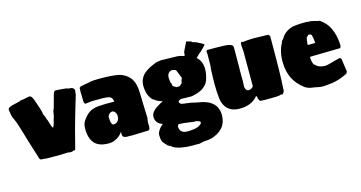

<svg xmlns="http://www.w3.org/2000/svg" viewBox="-94 -1132 3393 1807"><g transform="rotate(-15 1602.0 -228.0)"><path d="M231 14Q225 14 219.5 12Q214 10 207 10Q202 10 196 11Q190 12 185 8Q184 7 183.5 7.5Q183 8 183 8H178Q170 4 170 0L110 -191Q101 -220 89 -263Q77 -306 61 -355Q45 -404 22 -451Q21 -452 21 -458L18 -470Q15 -478 15 -492Q15 -499 12 -508.5Q9 -518 11.5 -528Q14 -538 30 -544L49 -552L117 -568Q118 -568 120.5 -568.5Q123 -569 124 -568Q126 -567 126 -570Q126 -573 127 -573Q130 -573 130 -573L131 -574Q134 -575 136 -575Q138 -575 139 -576L144 -578L161 -579L213 -589Q232 -595 242 -587.5Q252 -580 257.5 -568Q263 -556 266 -548L280 -509Q287 -491 294 -467.5Q301 -444 306 -426Q311 -408 310 -404Q310 -401 311 -400Q311 -394 312 -392Q317 -389 319 -381.5Q321 -374 323 -370Q325 -368 326 -362.5Q327 -357 328 -352L339 -328L355 -275L360 -263L369 -248Q369 -249 373 -257Q377 -265 381 -273.5Q385 -282 385 -284L395 -324L404 -354Q406 -359 406 -363.5Q406 -368 407 -372L410 -385L412 -398Q414 -408 418 -414.5Q422 -421 426 -437Q447 -512 457 -550Q467 -588 486 -583L522 -581L586 -575Q590 -575 595.5 -571.5Q601 -568 604 -569L630 -566Q645 -565 655 -551Q665 -537 659 -524Q659 -515 655 -490Q654 -486 652 -483Q650 -480 650 -478Q649 -476 649 -471Q642 -449 630.5 -410.5Q619 -372 606 -327.5Q593 -283 581.5 -241.5Q570 -200 562 -171L518 0Q518 3 510 8H504Q500 8 497.5 8Q495 8 493 10Q489 14 482 14Q477 14 471 15.5Q465 17 460 14Q453 13 447.5 12.5Q442 12 438 12Q412 14 372.5 14.5Q333 15 294.5 14.5Q256 14 231 14Z M850 28Q756 32 709 -11.5Q662 -55 658 -149Q657 -189 665.5 -213Q674 -237 702 -269Q732 -305 770 -320.5Q808 -336 872 -337Q897 -338 915.5 -338.5Q934 -339 944 -338Q973 -337 989 -338Q986 -369 969 -382Q959 -390 941 -393Q923 -396 889 -397H809Q799 -397 798.5 -396.5Q798 -396 789 -396H781L722 -389Q708 -394 708 -428Q708 -434 708 -440.5Q708 -447 708 -463.5Q708 -480 706 -516Q708 -523 707 -534L708 -549Q712 -549 714 -551L719 -557Q720 -559 722 -559Q726 -559 733.5 -560.5Q741 -562 751 -564L773 -568Q781 -570 785 -570Q813 -576 822.5 -578Q832 -580 847 -581Q904 -584 959 -582.5Q1014 -581 1057.5 -576Q1101 -571 1121 -562Q1183 -537 1212 -489.5Q1241 -442 1243 -359L1247 -213Q1248 -185 1249 -163.5Q1250 -142 1250 -134L1251 -112Q1247 -92 1245.5 -77.5Q1244 -63 1245 -46Q1247 -16 1242.5 -4.5Q1238 7 1225 8L1063 13Q1055 11 1025 12Q1014 13 1006 10.5Q998 8 990 5Q976 -1 976 -25V-37Q976 -39 977 -40V-43Q975 -45 974 -45Q954 -14 919.5 6Q885 26 850 28ZM926 -132Q971 -132 984 -180L985 -199Q986 -219 973 -236.5Q960 -254 945 -253Q926 -252 912.5 -236Q899 -220 901 -200L905 -162Q913 -132 926 -132ZM978 -41Q978 -41 978 -41Z M1592 252Q1560 252 1543.5 250.5Q1527 249 1516 246.5Q1505 244 1487 243Q1446 234 1426.5 225Q1407 216 1390 200H1379L1378 193H1370L1363 184Q1348 168 1337.5 157Q1327 146 1321.5 128Q1316 110 1316 75Q1316 55 1333.5 28Q1351 1 1376 -16Q1305 -41 1308 -108Q1310 -137 1335 -161.5Q1360 -186 1403 -209L1429 -223H1433Q1410 -228 1384 -241Q1358 -254 1350 -264H1341V-272Q1340 -272 1339 -272.5Q1338 -273 1336 -273L1327 -285Q1309 -308 1299.5 -344Q1290 -380 1291 -417Q1294 -473 1328.5 -512Q1363 -551 1438 -581Q1457 -592 1476.5 -595Q1496 -598 1515 -600Q1540 -600 1569 -599Q1598 -598 1626 -598H1631Q1635 -598 1635 -597Q1644 -598 1668 -597Q1682 -596 1691 -594.5Q1700 -593 1710 -590L1729 -584Q1740 -581 1742 -587.5Q1744 -594 1743.5 -604Q1743 -614 1746 -621Q1754 -638 1764.5 -659.5Q1775 -681 1788 -708L1795 -709L1825 -700Q1832 -700 1834 -698Q1837 -694 1839 -693Q1841 -692 1842 -690L1862 -682Q1866 -684 1873 -680L1886 -675L1889 -672Q1893 -672 1894 -671Q1897 -668 1897 -668Q1899 -670 1899 -667Q1901 -667 1902 -666L1905 -664L1927 -654L1930 -650Q1934 -650 1934 -649Q1937 -646 1939 -646L1944 -643Q1950 -637 1946 -633Q1939 -625 1933 -617.5Q1927 -610 1902 -587Q1900 -584 1896.5 -581.5Q1893 -579 1891 -577L1876 -566Q1871 -562 1871 -560L1862 -551Q1859 -548 1854 -543Q1849 -538 1845 -533Q1899 -486 1894 -399Q1892 -368 1883.5 -335Q1875 -302 1865 -286Q1852 -264 1829 -245.5Q1806 -227 1782 -219L1762 -212Q1759 -211 1756 -209H1750Q1748 -208 1739.5 -205.5Q1731 -203 1710 -198Q1704 -197 1697 -197.5Q1690 -198 1688 -198Q1675 -198 1667.5 -198.5Q1660 -199 1658 -198Q1653 -197 1645.5 -198.5Q1638 -200 1633 -199Q1603 -202 1589 -195.5Q1575 -189 1574.5 -179Q1574 -169 1584 -160.5Q1594 -152 1611 -151Q1656 -146 1676.5 -142.5Q1697 -139 1706.5 -136.5Q1716 -134 1725 -131.5Q1734 -129 1754 -126Q1936 -99 1935 49Q1933 191 1774 236Q1772 236 1771 234Q1770 232 1765 236Q1764 237 1760 237Q1754 240 1742 240H1735Q1707 240 1683 247.5Q1659 255 1639 252Q1634 251 1625 251.5Q1616 252 1613 252ZM1601 -318 1621 -319 1639 -335 1644 -338 1650 -352V-361Q1652 -366 1653.5 -370.5Q1655 -375 1659 -382V-386L1660 -393L1634 -457Q1630 -474 1619 -477Q1604 -480 1601 -482Q1598 -484 1589 -484Q1587 -484 1582 -482.5Q1577 -481 1570 -479Q1542 -461 1542 -428V-420Q1542 -403 1544.5 -387.5Q1547 -372 1551 -367Q1556 -360 1555 -356Q1554 -352 1554 -350Q1554 -340 1563.5 -334Q1573 -328 1583 -322Q1585 -320 1589 -318.5Q1593 -317 1601 -318ZM1654 106Q1688 99 1707 85.5Q1726 72 1725 59.5Q1724 47 1698 43Q1688 41 1688.5 40Q1689 39 1684 39H1658Q1657 38 1649 37Q1641 36 1632 35Q1621 33 1624 32.5Q1627 32 1619 33Q1606 32 1600.5 31Q1595 30 1590.5 29Q1586 28 1575 27Q1562 26 1545.5 25Q1529 24 1524 24Q1516 24 1516 25Q1516 26 1514 29L1510 37Q1504 49 1510 67.5Q1516 86 1529 96Q1546 109 1574.5 111Q1603 113 1654 106Z M2563 -562Q2566 -562 2566 -557Q2566 -451 2565.5 -372Q2565 -293 2564 -233.5Q2563 -174 2561 -125.5Q2559 -77 2556 -30Q2556 -17 2550 -10Q2544 -3 2542 1Q2541 2 2541 2.5Q2541 3 2539 5L2536 7Q2535 6 2528.5 4.5Q2522 3 2519 3L2517 5Q2515 7 2513 7Q2496 11 2473 12Q2450 13 2401 13H2359Q2335 13 2317 10Q2311 5 2302 -14Q2301 -18 2300.5 -26Q2300 -34 2298 -36Q2297 -41 2294 -41Q2294 -41 2288 -43V-38H2287Q2228 32 2113 32Q2044 32 2002 -5Q1960 -42 1951 -109Q1947 -143 1945 -180Q1943 -217 1943 -257Q1943 -290 1944.5 -324.5Q1946 -359 1947 -397Q1947 -402 1949 -411.5Q1951 -421 1951 -431Q1951 -449 1951.5 -478Q1952 -507 1952 -532Q1952 -543 1952 -546Q1952 -549 1951 -550Q1951 -555 1950.5 -560Q1950 -565 1950 -569Q1950 -576 1955.5 -578.5Q1961 -581 1977 -581H2026Q2051 -581 2075.5 -580.5Q2100 -580 2125 -579Q2190 -577 2206 -554Q2209 -545 2209 -510Q2209 -472 2208.5 -444Q2208 -416 2208 -391V-372Q2208 -350 2208 -337Q2208 -324 2207 -312Q2206 -275 2207.5 -241Q2209 -207 2206 -180Q2202 -140 2219.5 -123Q2237 -106 2266 -122Q2282 -131 2286 -142V-482Q2283 -502 2283 -514Q2282 -516 2282 -528V-553Q2282 -571 2296 -571Q2302 -571 2302 -566V-565Q2313 -569 2343 -571.5Q2373 -574 2401 -574H2425L2550 -571Q2555 -571 2555 -568Q2556 -568 2556 -567V-562Q2555 -562 2555 -559L2560 -560Q2562 -562 2563 -562Z M2923 -594Q2927 -594 2932 -593.5Q2937 -593 2944 -592Q2946 -592 2951 -591.5Q2956 -591 2962 -591Q2983 -591 3039 -574H3045Q3052 -574 3056 -571Q3057 -570 3058 -568.5Q3059 -567 3060 -567Q3065 -567 3066 -564L3085 -548Q3134 -506 3159 -433Q3182 -366 3182 -293L3174 -274L2906 -269L2877 -268L2878 -242L2882 -218L2891 -194L2917 -171Q2928 -162 2948.5 -156Q2969 -150 2991 -150H2996Q3013 -150 3038 -157.5Q3063 -165 3091 -172L3147 -186L3159 -171L3177 -44L3166 -26Q3120 -4 3083 8Q3046 20 3014 24Q2986 27 2965.5 29.5Q2945 32 2927 32Q2897 32 2873 26Q2849 20 2823 17Q2786 13 2753 -8Q2683 -62 2650.5 -127.5Q2618 -193 2616 -284Q2614 -387 2656 -464L2661 -481Q2665 -483 2665.5 -484.5Q2666 -486 2667 -486L2669 -490L2675 -494Q2710 -560 2788 -584Q2835 -594 2923 -594ZM2923 -473Q2920 -473 2916 -472.5Q2912 -472 2910 -467Q2908 -461 2901 -459Q2894 -457 2891 -434Q2888 -409 2885.5 -395Q2883 -381 2893 -381L2959 -382L2956 -412L2953 -431L2949 -452Q2949 -456 2947.5 -458Q2946 -460 2945 -464L2935 -471Q2929 -473 2923 -473Z"/></g></svg>

Font: Sigmar
Style: Regular
Weight: 400
Designer: Vernon Adams
Foundry: Vernon Adams
Version: Version 1.000; ttfautohint (v1.8.4.7-5d5b);gftools[0.9.24]